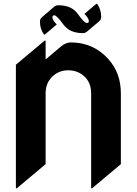

<svg xmlns="http://www.w3.org/2000/svg" viewBox="-20 -970 719 1009"><path d="M490.7 -949.7Q511.7 -919.9 511.7 -881.8Q511.7 -867.7 502 -858.9L437.5 -804.2Q427.7 -795.9 415.5 -795.9Q346.2 -795.9 313 -841.3Q278.3 -889.2 265.6 -889.6Q255.9 -889.6 255.4 -879.9Q255.4 -864.3 278.3 -841.3L215.8 -788.6H211.4Q189.9 -817.4 189.9 -856.4Q189.9 -870.6 200.2 -879.4L264.6 -934.6Q273.9 -942.4 286.6 -942.4Q356.4 -942.4 388.7 -897Q422.9 -849.1 436.5 -849.1Q446.8 -849.1 446.8 -858.9Q446.8 -874.5 423.8 -897L485.8 -949.7ZM63.5 19.5V-629.9L214.8 -756.8H219.7V-657.7L299.3 -724.6Q326.2 -747.1 351.6 -747.1Q470.7 -747.1 549.3 -659.7Q615.2 -586.4 615.2 -479V-107.4L463.9 19.5H459V-479Q459 -534.7 424.3 -567.4Q389.2 -600.6 338.4 -600.6Q288.6 -600.6 253.9 -566.4Q219.7 -532.7 219.7 -479V-107.4L68.4 19.5Z"/></svg>

Font: Gothica
Style: Bold
Weight: 700
Designer: Wojciech Kalinowski "wmk69" (wmk69@o2.pl)
Foundry: Wojciech Kalinowski "wmk69" (wmk69@o2.pl)
Version: Version 2.1.0; 2021-05-14